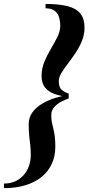

<svg xmlns="http://www.w3.org/2000/svg" viewBox="-60 -800 447 970"><path d="M-40 150.5V127.5Q1.5 127.5 32 108Q62.5 88.5 79 55.8Q95.5 23 95.5 -16.5Q95.5 -44.5 93 -66Q90.5 -87.5 87.8 -111.8Q85 -136 85 -173Q85 -207.5 104.5 -233.5Q124 -259.5 154.8 -277.2Q185.5 -295 220.8 -305.8Q256 -316.5 287 -320V-302.5Q272 -297.5 251.2 -287.2Q230.5 -277 214.8 -260Q199 -243 199 -217.5Q199 -196.5 202.2 -181Q205.5 -165.5 209.5 -149.8Q213.5 -134 216.5 -112.8Q219.5 -91.5 219.5 -58.5Q219.5 -12 202.2 26.5Q185 65 151.8 92.5Q118.5 120 70.2 135.2Q22 150.5 -40 150.5ZM287 -309.5Q245.5 -314.5 214.5 -325.8Q183.5 -337 166.8 -358.8Q150 -380.5 150 -416.5Q150 -454 164.2 -488Q178.5 -522 197.2 -553.5Q216 -585 230.2 -614Q244.5 -643 244.5 -670.5Q244.5 -692 238.8 -711.8Q233 -731.5 217 -744.8Q201 -758 170 -758V-780Q238.5 -780 282 -768.8Q325.5 -757.5 346.2 -731.2Q367 -705 367 -661Q367 -625 353.8 -592.8Q340.5 -560.5 321.2 -532Q302 -503.5 282.8 -478.2Q263.5 -453 250.2 -431.2Q237 -409.5 237 -390.5Q237 -359.5 250.8 -347Q264.5 -334.5 287 -327Z"/></svg>

Font: Bodoni Moda 11pt SemiBold
Style: Italic
Weight: 600
Italic angle: -13°
Designer: Owen Earl
Foundry: indestructible type
Version: Version 2.004